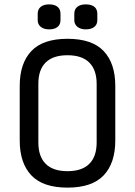

<svg xmlns="http://www.w3.org/2000/svg" viewBox="-20 -844 616 876"><path d="M506 -452V-203Q506 -100 453 -44Q400 12 288 12Q176 12 123 -44Q70 -100 70 -203V-452Q70 -555 123 -611Q176 -667 288 -667Q400 -667 453 -611Q506 -555 506 -452ZM155 -462V-194Q155 -130 188.5 -96.5Q222 -63 288 -63Q354 -63 387.5 -96.5Q421 -130 421 -194V-461Q421 -525 387.5 -558.5Q354 -592 288 -592Q222 -592 188.5 -559Q155 -526 155 -462ZM256 -781V-752Q256 -732 242.5 -721Q229 -710 204 -710Q180 -710 166 -721.5Q152 -733 152 -752V-781Q152 -802 166 -813Q180 -824 204 -824Q229 -824 242.5 -813Q256 -802 256 -781ZM424 -781V-752Q424 -732 410 -721Q396 -710 371 -710Q348 -710 333.5 -721.5Q319 -733 319 -752V-781Q319 -802 333 -813Q347 -824 371 -824Q397 -824 410.5 -813Q424 -802 424 -781Z"/></svg>

Font: Ropa Sans
Style: Regular
Weight: 400
Designer: Botio Nikoltchev
Foundry: Botio Nikoltchev
Version: Version 1.100